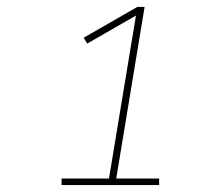

<svg xmlns="http://www.w3.org/2000/svg" viewBox="-20 -858 640 555"><path d="M158 -323V-342H295L373 -813L232 -732L222 -749L377 -838H398L316 -342H440V-323Z"/></svg>

Font: Iosevka SS04 Th Ex Obl
Style: Regular
Weight: 100
Width: 7
Italic angle: -9°
Monospace: yes
Designer: Belleve Invis
Foundry: Belleve Invis
Version: Version 19.0.0; ttfautohint (v1.8.4)